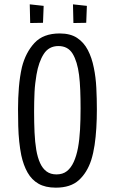

<svg xmlns="http://www.w3.org/2000/svg" viewBox="-20 -859 529 884"><path d="M237 5Q189 5 157.5 -13Q126 -31 107 -64.5Q88 -98 78 -144Q72 -174 68.5 -207.5Q65 -241 64 -279Q63 -317 63 -357Q63 -382 64 -407Q65 -432 67 -456.5Q69 -481 72.5 -504.5Q76 -528 81 -550Q98 -617 138.5 -661Q179 -705 255 -705Q304 -705 335 -684.5Q366 -664 384.5 -628.5Q403 -593 412 -547Q421 -504 423.5 -454.5Q426 -405 426 -355Q426 -311 423.5 -269.5Q421 -228 415.5 -191Q410 -154 400 -122Q381 -64 343 -29.5Q305 5 237 5ZM240 -56Q269 -56 288 -71Q307 -86 319.5 -113.5Q332 -141 339 -178Q346 -216 348.5 -262Q351 -308 351 -360Q351 -404 349.5 -443Q348 -482 344 -514Q336 -576 314.5 -611.5Q293 -647 249 -647Q205 -647 181.5 -610.5Q158 -574 148 -515Q145 -497 142.5 -476.5Q140 -456 139 -434.5Q138 -413 137.5 -390.5Q137 -368 137 -345Q137 -294 139 -249.5Q141 -205 147 -169Q153 -134 164.5 -108.5Q176 -83 194.5 -69.5Q213 -56 240 -56ZM117 -839 181 -832 178 -754 119 -753ZM316 -839 380 -832 377 -754 318 -753Z"/></svg>

Font: Truculenta
Style: Regular
Weight: 400
Designer: Ivan Castro, Eva Sanz & Omnibus-Type Team
Foundry: Omnibus-Type
Version: Version 1.002